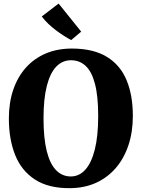

<svg xmlns="http://www.w3.org/2000/svg" viewBox="-20 -1018 776 1050"><path d="M363 11Q245.5 12 171.5 -36Q97.5 -84 63 -170Q28.5 -256 28.5 -370Q28.5 -457.5 52.8 -528Q77 -598.5 122.2 -648.8Q167.5 -699 231 -725.8Q294.5 -752.5 374 -752.5Q491.5 -752 565 -706.8Q638.5 -661.5 672.5 -579Q706.5 -496.5 706.5 -384Q706.5 -296.5 682.5 -224.2Q658.5 -152 613.5 -99.5Q568.5 -47 505 -18.2Q441.5 10.5 363 11ZM367 -53Q413.5 -53 447 -90.5Q480.5 -128 498.8 -201.8Q517 -275.5 517 -383Q517 -493 499.2 -560Q481.5 -627 448.2 -657.8Q415 -688.5 368 -688.5Q321.5 -688.5 288 -654Q254.5 -619.5 236.2 -548.8Q218 -478 218 -370.5Q218 -261.5 235.8 -191.2Q253.5 -121 287 -87Q320.5 -53 367 -53ZM369 -799Q350 -809 328.5 -822.8Q307 -836.5 285.2 -853Q263.5 -869.5 243.8 -888.2Q224 -907 208.5 -928L300.5 -998.5L424 -845L369.5 -799Z"/></svg>

Font: Merriweather 24pt Black
Style: Regular
Weight: 900
Designer: Eben Sorkin
Foundry: Eben Sorkin
Version: Version 2.100